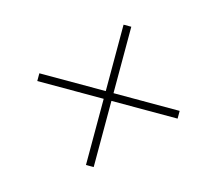

<svg xmlns="http://www.w3.org/2000/svg" viewBox="-114 -911 1227 1086"><g transform="rotate(-30 500.0 -368.5)"><path d="M226 -62 194 -94 468 -368 193 -643 225 -675 500 -400 775 -675 807 -643 532 -368 806 -94 774 -62 500 -336Z"/></g></svg>

Font: Noto Serif JP ExtraLight Medium
Style: Regular
Weight: 500
Version: Version 2.003-H1;hotconv 1.1.1;makeotfexe 2.6.0